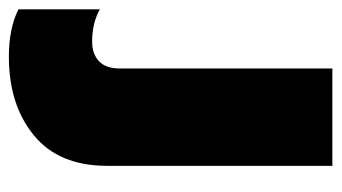

<svg xmlns="http://www.w3.org/2000/svg" viewBox="-284 -336 751 422"><g transform="rotate(90 91.0 -124.5)"><path d="M-100 210V31Q-70 48 -29 48Q-2 48 14 33Q30 18 30 -13V-480H244V15Q244 121 177 176Q110 231 4 231Q-58 231 -100 210Z"/></g></svg>

Font: Readiness Black
Style: Regular
Weight: 900
Designer: Katatrad Team
Foundry: CadsonDemak
Version: Version 1.00;April 23, 2019;FontCreator 11.5.0.2425 64-bit; 